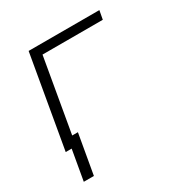

<svg xmlns="http://www.w3.org/2000/svg" viewBox="-163 -655 914 956"><g transform="rotate(-30 293.5 -177.0)"><path d="M531.2 -478H184.6L101.6 0H42L133.8 -528.3H540.5ZM104 173.3H45.9L85.9 -55.2H144Z"/></g></svg>

Font: Roboto Mono Light
Style: Italic
Weight: 300
Designer: Google
Version: Version 2.000985; 2015; ttfautohint (v1.3)